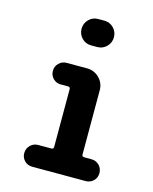

<svg xmlns="http://www.w3.org/2000/svg" viewBox="-114 -836 729 913"><g transform="rotate(15 250.0 -380.0)"><path d="M396.5 -107.4Q418.9 -107.4 434.6 -91.8Q450.2 -76.2 450.2 -52.7Q450.2 -30.3 434.6 -15.1Q418.9 0 396.5 0H133.8Q110.4 0 95.2 -15.6Q80.1 -31.2 80.1 -52.7Q80.1 -76.2 96.2 -91.8Q112.3 -107.4 133.8 -107.4H199.2Q210 -107.4 210 -118.2V-402.3Q210 -413.1 199.2 -413.1H164.1Q140.6 -413.1 125.5 -428.7Q110.4 -444.3 110.4 -466.3Q110.4 -488.3 126 -503.9Q141.6 -519.5 164.1 -519.5H264.6Q299.8 -519.5 324.7 -494.6Q349.6 -469.7 349.6 -434.6V-118.2Q349.6 -107.4 361.3 -107.4ZM254.9 -759.8H285.2Q312.5 -759.8 331.1 -740.7Q349.6 -721.7 349.6 -694.8Q349.6 -668 330.6 -648.9Q311.5 -629.9 285.2 -629.9H254.9Q227.5 -629.9 209 -648.9Q190.4 -668 190.4 -694.8Q190.4 -721.7 209 -740.7Q227.5 -759.8 254.9 -759.8Z"/></g></svg>

Font: Rounded-X Mgen+ 1m bold
Style: Bold
Weight: 700
Designer: [Source Han Sans]
Ryoko NISHIZUKA  (kana & ideographs); Paul D. Hunt (Latin, Greek & Cyrillic); Wenlong ZHANG  (bopomofo
Version: Version 1.059.20150602